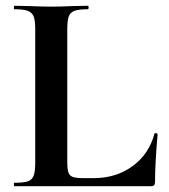

<svg xmlns="http://www.w3.org/2000/svg" viewBox="-20 -645 585 665"><path d="M270 -28H304Q382 -28 439 -69.5Q496 -111 515 -182Q515 -184 519 -184Q521 -184 523.5 -182.5Q526 -181 526 -180Q517 -81 517 -15Q517 -7 513.5 -3.5Q510 0 502 0H30Q28 0 28 -6Q28 -12 30 -12Q62 -12 76.5 -17Q91 -22 96.5 -36.5Q102 -51 102 -81V-544Q102 -574 96.5 -588Q91 -602 76 -607.5Q61 -613 30 -613Q28 -613 28 -619Q28 -625 30 -625L81 -624Q127 -622 157 -622Q187 -622 233 -624L284 -625Q287 -625 287 -619Q287 -613 284 -613Q253 -613 238 -607.5Q223 -602 218 -587.5Q213 -573 213 -543V-85Q213 -59 217 -47.5Q221 -36 232.5 -32Q244 -28 270 -28Z"/></svg>

Font: Cormorant Unicase
Style: Bold
Weight: 700
Designer: Christian Thalmann (Catharsis Fonts)
Foundry: Catharsis Fonts
Version: Version 4.000